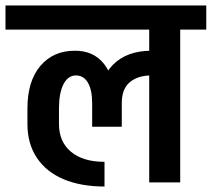

<svg xmlns="http://www.w3.org/2000/svg" viewBox="-45 -665 772 700"><path d="M316 -289Q316 -377 366.5 -428.5Q417 -480 507 -480V-390Q458 -390 428.5 -365.5Q399 -341 399 -289ZM506 -390V-480H538V-390ZM336 15Q250 15 187 -11.5Q124 -38 89.5 -89.5Q55 -141 55 -213H170Q170 -148 214 -111.5Q258 -75 336 -75ZM55 -212V-270H170V-212ZM55 -269Q55 -369 102 -424.5Q149 -480 227 -480L232 -390Q203 -390 186.5 -358Q170 -326 170 -269ZM291 -203V-289H399V-203ZM291 -289Q291 -337 275.5 -363.5Q260 -390 232 -390L227 -480Q296 -481 335 -431Q374 -381 374 -289ZM-25 -557V-645H529V-557ZM499 0V-633H612V0ZM405 -557V-645H707V-557Z"/></svg>

Font: Akshar Light Medium
Style: Regular
Weight: 500
Version: Version 1.100